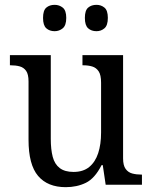

<svg xmlns="http://www.w3.org/2000/svg" viewBox="-20 -764 629 794"><path d="M252 10Q177 10 137.5 -36.5Q98 -83 98 -186V-427Q98 -457 88 -471Q78 -485 61.5 -489.5Q45 -494 24 -494H21V-536H190V-190Q190 -146 198 -115.5Q206 -85 227 -69Q248 -53 284 -53Q324 -53 349 -73.5Q374 -94 386 -130.5Q398 -167 398 -216V-422Q398 -454 388 -469Q378 -484 361.5 -489Q345 -494 324 -494H321V-536H489V-109Q489 -80 499.5 -65.5Q510 -51 527 -46.5Q544 -42 564 -42H567V0H417L405 -81H400Q372 -26 335 -8Q298 10 252 10ZM379 -635Q358 -635 344.5 -647Q331 -659 331 -690Q331 -721 344.5 -732.5Q358 -744 379 -744Q398 -744 412 -732.5Q426 -721 426 -690Q426 -659 412 -647Q398 -635 379 -635ZM206 -635Q185 -635 171.5 -647Q158 -659 158 -690Q158 -721 171.5 -732.5Q185 -744 206 -744Q225 -744 239.5 -732.5Q254 -721 254 -690Q254 -659 239.5 -647Q225 -635 206 -635Z"/></svg>

Font: Noto Serif SemiCondensed
Style: Regular
Weight: 400
Width: 4
Designer: Monotype Design Team
Foundry: Monotype Imaging Inc.
Version: Version 2.013